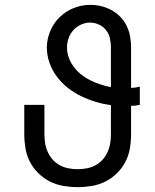

<svg xmlns="http://www.w3.org/2000/svg" viewBox="-20 -763 640 791"><path d="M300 8Q271 8 241.5 3Q212 -2 186 -15Q160 -28 138.5 -49Q117 -70 103.5 -96Q90 -122 85 -151.5Q80 -181 80 -210V-331H163V-210Q163 -191 166 -172.5Q169 -154 177 -136.5Q185 -119 197.5 -105Q210 -91 227 -82Q244 -73 262.5 -69.5Q281 -66 300 -66Q319 -66 337.5 -69.5Q356 -73 373 -82Q390 -91 402.5 -105Q415 -119 423 -136.5Q431 -154 434 -172.5Q437 -191 437 -210V-330Q405 -334 374 -343.5Q343 -353 314 -367Q285 -381 259.5 -401Q234 -421 214.5 -447Q195 -473 184 -504Q173 -535 173 -567Q173 -602 187 -635Q201 -668 226 -692.5Q251 -717 284 -730Q317 -743 352 -743Q375 -743 397.5 -737.5Q420 -732 440 -721Q460 -710 476 -693.5Q492 -677 502 -656Q512 -635 516 -612.5Q520 -590 520 -567V-401Q529 -401 538 -402.5Q547 -404 556 -406V-331Q547 -329 538 -328Q529 -327 520 -327V-210Q520 -181 515 -151.5Q510 -122 496.5 -96Q483 -70 461.5 -49Q440 -28 414 -15Q388 -2 358.5 3Q329 8 300 8ZM437 -404V-567Q437 -586 433 -604.5Q429 -623 417.5 -638Q406 -653 388 -661.5Q370 -670 351 -670Q332 -670 313.5 -661.5Q295 -653 282 -638.5Q269 -624 262.5 -605.5Q256 -587 256 -567Q256 -545 264 -524Q272 -503 285.5 -485.5Q299 -468 316.5 -454.5Q334 -441 353.5 -431.5Q373 -422 394.5 -415Q416 -408 437 -404Z"/></svg>

Font: Bmono
Style: Regular
Weight: 400
Monospace: yes
Designer: Belleve Invis
Foundry: Belleve Invis
Version: Version 11.2.2; ttfautohint (v1.8.2)